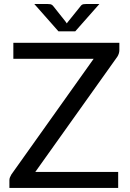

<svg xmlns="http://www.w3.org/2000/svg" viewBox="-20 -928 642 948"><path d="M569.3 -680.7Q569.3 -664.1 559.6 -648.4Q424.8 -459 154.3 -79.1Q256.8 -79.1 563.5 -79.1Q563.5 -59.6 563.5 0Q429.7 0 26.4 0Q26.4 -2 26.4 -6.8Q26.4 -14.6 26.4 -38.1Q26.4 -45.9 29.3 -52.7Q32.2 -59.6 36.1 -66.4Q171.9 -256.8 442.4 -637.7Q342.8 -637.7 45.9 -637.7Q45.9 -657.2 45.9 -716.8Q176.8 -716.8 569.3 -716.8Q569.3 -707 569.3 -680.7ZM470.7 -908.2Q440.4 -875 351.6 -773.4Q331.1 -773.4 268.6 -773.4Q238.3 -806.6 149.4 -908.2Q166 -908.2 214.8 -908.2Q220.7 -908.2 228.5 -907.2Q237.3 -905.3 243.2 -897.5Q263.7 -872.1 303.7 -821.3Q305.7 -819.3 309.6 -812.5Q311.5 -814.5 316.4 -821.3Q331.1 -839.8 377 -896.5Q382.8 -905.3 391.6 -907.2Q399.4 -908.2 405.3 -908.2Q426.8 -908.2 470.7 -908.2Z"/></svg>

Font: Lato
Style: Regular
Weight: 400
Designer: Lukasz Dziedzic with Adam Twardoch and Botio Nikoltchev
Version: Version 2.015; 2015-08-06; http://www.latofonts.com/